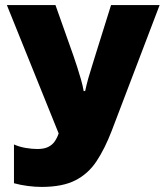

<svg xmlns="http://www.w3.org/2000/svg" viewBox="-20 -734 655 764"><path d="M615.2 -713.9 424.3 -212.9Q397 -142.1 364 -92.3Q331.1 -42.5 279.8 -16.4Q228.5 9.8 145.5 9.8Q120.1 9.8 91.1 6.1Q62 2.4 35.6 -4.9V-159.2Q57.6 -149.4 82.5 -145.3Q107.4 -141.1 128.9 -141.1Q155.3 -141.1 171.6 -149.2Q188 -157.2 197.8 -171.4Q207.5 -185.5 213.4 -203.1L7.3 -713.9H200.7L272 -512.7Q279.3 -491.7 287.1 -467.5Q294.9 -443.4 302 -418.7Q309.1 -394 313 -371.6H318.8Q324.2 -397 331.5 -422.9Q338.9 -448.7 346.7 -472.9Q354.5 -497.1 359.9 -515.6L421.9 -713.9Z"/></svg>

Font: Open Sans SemiCondensed ExtraBold
Style: Regular
Weight: 800
Width: 4
Designer: Monotype Design Team
Foundry: Monotype Imaging Inc.
Version: Version 3.000